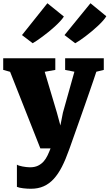

<svg xmlns="http://www.w3.org/2000/svg" viewBox="-34 -915 676 1184"><path d="M70.3 100.1Q74.2 103.5 83.7 106.4Q93.3 109.4 104.7 111.6Q116.2 113.8 128.4 115.2Q140.6 116.7 150.4 116.7Q179.7 116.7 200 106.9Q220.2 97.2 234.6 81.1Q249 64.9 259 43.9Q269 22.9 277.8 0H214.8L28.3 -472.2L-14.2 -483.9V-555.7H307.1V-483.9L241.7 -472.2L316.9 -220.2L338.4 -141.1L354 -220.2L424.8 -472.7L367.7 -483.9V-555.7H606V-483.9L560.1 -472.7Q552.2 -448.7 541 -415.8Q529.8 -382.8 516.6 -345Q503.4 -307.1 489.3 -266.6Q475.1 -226.1 461.4 -187.3Q447.8 -148.4 435.3 -113.5Q422.9 -78.6 413.3 -51.5Q403.8 -24.4 397.9 -7.8Q392.1 8.8 391.1 10.7Q370.6 68.8 347.9 113.3Q325.2 157.7 297.6 188Q270 218.3 235.6 233.6Q201.2 249 156.7 249Q146 249 133.5 248.3Q121.1 247.6 109.1 246.1Q97.2 244.6 86.9 242.4Q76.7 240.2 70.3 237.3V100.1ZM363.8 -698.7 523.9 -895 621.6 -814.9Q614.7 -802.7 601.3 -787.6Q587.9 -772.5 570.3 -755.9Q552.7 -739.3 533 -722.9Q513.2 -706.5 494.1 -691.9Q475.1 -677.2 458 -665.8Q440.9 -654.3 429.7 -648.4ZM101.6 -698.7 258.3 -895 359.9 -813Q351.6 -799.8 337.2 -784.2Q322.8 -768.6 304.9 -752.2Q287.1 -735.8 267.6 -720Q248 -704.1 229.2 -690.2Q210.4 -676.3 194.3 -665.3Q178.2 -654.3 167.5 -648.4Z"/></svg>

Font: Merriweather UltraBold
Style: Regular
Weight: 900
Designer: Eben Sorkin ( sorkintype@gmail.com )
Foundry: Eben Sorkin
Version: Version 1.570; ttfautohint (v1.3) -l 8 -r 32 -G 0 -x 0 -H 60